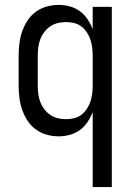

<svg xmlns="http://www.w3.org/2000/svg" viewBox="-20 -548 540 783"><path d="M358 215V-91Q350 -70 337 -50.5Q324 -31 305.5 -17.5Q287 -4 264.5 2Q242 8 219 8Q194 8 169.5 1Q145 -6 125 -21Q105 -36 91.5 -57Q78 -78 70 -101.5Q62 -125 59 -150Q56 -175 56 -200V-320Q56 -345 59 -370Q62 -395 70 -418.5Q78 -442 91.5 -463Q105 -484 125 -499Q145 -514 169.5 -521Q194 -528 219 -528Q242 -528 264.5 -522Q287 -516 305.5 -502.5Q324 -489 337 -469.5Q350 -450 358 -429V-520H436V215ZM249 -62Q266 -62 282.5 -66Q299 -70 312 -80Q325 -90 334.5 -104.5Q344 -119 349 -134.5Q354 -150 356 -166.5Q358 -183 358 -200V-320Q358 -337 356 -353.5Q354 -370 349 -385.5Q344 -401 334.5 -415.5Q325 -430 312 -440Q299 -450 282.5 -454Q266 -458 249 -458Q232 -458 215.5 -454Q199 -450 185 -440.5Q171 -431 160.5 -417Q150 -403 144 -387Q138 -371 136 -354Q134 -337 134 -320V-200Q134 -183 136 -166Q138 -149 144 -133Q150 -117 160.5 -103Q171 -89 185 -79.5Q199 -70 215.5 -66Q232 -62 249 -62Z"/></svg>

Font: Iosevka SS04
Style: Regular
Weight: 400
Monospace: yes
Designer: Belleve Invis
Foundry: Belleve Invis
Version: Version 19.0.0; ttfautohint (v1.8.4)